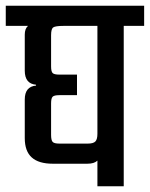

<svg xmlns="http://www.w3.org/2000/svg" viewBox="-40 -646 520 666"><path d="M297.9 -182.1V-556.2H181.2Q152.3 -556.2 144.8 -551Q137.2 -545.9 137.2 -523.9V-416Q137.2 -397.9 142.6 -392.6Q147.9 -387.2 166 -387.2H227.1V-315.9H166Q147.9 -315.9 142.6 -310.5Q137.2 -305.2 137.2 -287.1V-178.2Q137.2 -159.7 142.6 -153.8Q147.9 -147.9 166 -147.9H264.2Q283.7 -147.9 290.8 -155.3Q297.9 -162.6 297.9 -182.1ZM460 -626V-556.2H389.2V0H297.9V-88.9Q287.1 -78.1 263.2 -78.1H143.1Q94.2 -78.1 70.1 -99.9Q45.9 -121.6 45.9 -167V-300.8Q45.9 -345.7 85 -349.1V-352.1Q45.9 -355.5 45.9 -400.9V-525.9Q45.9 -546.4 57.1 -556.2H-20V-626Z"/></svg>

Font: Teko
Style: Regular
Weight: 400
Designer: Manushi Parikh, Jonny Pinhorn
Foundry: Indian Type Foundry
Version: Version 2.000;PS 1.0;hotconv 1.0.79;makeotf.lib2.5.61930